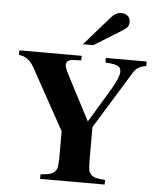

<svg xmlns="http://www.w3.org/2000/svg" viewBox="-60 -955 841 1007"><g transform="rotate(5 361.0 -452.0)"><path d="M691.9 -662.1V-638.2Q666 -633.8 651.4 -625Q636.7 -616.2 626 -599.1L439 -294.9V-115.2Q439.5 -85.4 441.9 -70.3Q444.3 -55.2 454.8 -44.7Q465.3 -34.2 481.2 -30.5Q497.1 -26.9 528.8 -23.9V0H189V-23.9Q220.2 -26.9 236.1 -30.5Q252 -34.2 262.7 -44.7Q273.4 -55.2 276.1 -70.3Q278.8 -85.4 279.8 -115.2V-258.8L100.1 -584Q71.3 -633.8 22 -638.2V-662.1H350.1V-638.2Q338.9 -637.2 325.2 -637.2Q295.9 -637.2 283.4 -630.4Q271 -623.5 271 -606.9Q271 -592.3 288.1 -561L293.9 -548.8L412.1 -321.8L521 -502.9Q559.1 -568.4 559.1 -596.2Q559.1 -617.7 542.7 -626.2Q526.4 -634.8 477.1 -638.2V-662.1ZM351.1 -723.1 485.8 -877Q509.8 -903.8 538.1 -903.8Q559.1 -903.8 572 -892.1Q585 -880.4 585 -860.8Q585 -843.8 577.4 -834Q569.8 -824.2 544.9 -809.1L405.8 -723.1Z"/></g></svg>

Font: Accordance
Style: Bold
Weight: 700
Version: Version 1.2 (build January 31, 2020) Miklal Software Solutio